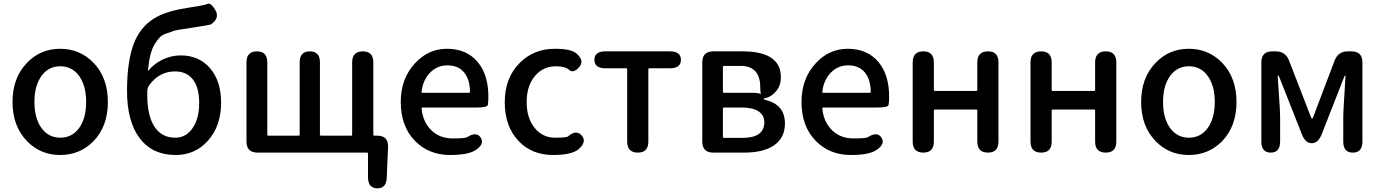

<svg xmlns="http://www.w3.org/2000/svg" viewBox="-20 -829 7507 1043"><path d="M127 -62Q48 -143 48 -275Q48 -407 127 -488Q200 -564 307 -564Q414 -564 488 -488Q566 -407 566 -275Q566 -143 488 -62Q414 13 307 13Q200 13 127 -62ZM205 -134Q243 -81 307.5 -81Q372 -81 410 -134Q448 -187 448 -275Q448 -363 410 -416Q372 -469 307.5 -469Q243 -469 205 -416Q167 -363 167 -275Q167 -187 205 -134Z M934 13Q808 13 739 -78Q670 -169 670 -336Q670 -508 713 -607Q752 -695 833 -738Q897 -772 1015 -789Q1090 -800 1107.5 -808Q1125 -816 1150 -774Q1175 -731 1127 -697Q1123 -694 1040 -681Q939 -666 929 -663Q901 -653 873 -643Q846 -633 819 -587Q792 -541 784 -447Q784 -442 787 -446Q818 -484 864.5 -506Q911 -528 962 -528Q1059 -528 1119 -461Q1181 -391 1181 -271Q1181 -144 1109 -64Q1040 13 934 13ZM932 -81Q991 -81 1026.5 -133.5Q1062 -186 1062 -269.5Q1062 -353 1028 -397Q994 -441 931 -441Q846 -441 792 -368Q780 -352 780 -332V-312Q780 -201 819 -141Q858 -81 932 -81Z M2029 194Q1979 193 1979 133V5Q1979 0 1974 0H1379Q1319 0 1319 -60V-490Q1319 -550 1376 -550Q1432 -550 1432 -490V-97Q1432 -92 1437 -92H1603Q1608 -92 1608 -97V-490Q1608 -550 1663 -550Q1718 -550 1718 -490V-97Q1718 -92 1723 -92H1888Q1893 -92 1893 -97V-490Q1893 -550 1951 -550Q2008 -550 2008 -490V-97Q2008 -92 2013 -92H2029Q2090 -92 2088 -31L2081 135Q2079 195 2029 194Z M2425 13Q2310 13 2235 -63Q2157 -142 2157 -275Q2157 -403 2235 -486Q2307 -564 2408 -564Q2515 -564 2575 -492Q2633 -423 2633 -304Q2633 -273 2630 -259Q2627 -245 2571 -245H2275Q2270 -245 2270 -240Q2277 -167 2322.5 -122Q2368 -77 2440 -77Q2508 -77 2518 -84Q2568 -116 2591 -82Q2614 -47 2564 -14Q2524 13 2425 13ZM2270 -330Q2269 -325 2274 -325H2528Q2533 -325 2533 -330Q2533 -396 2501.5 -435Q2470 -474 2410 -474Q2356 -474 2318 -436Q2277 -395 2270 -330Z M2985 13Q2870 13 2798 -62Q2722 -141 2722 -274Q2722 -407 2804 -488Q2880 -564 2994 -564Q3083 -564 3112 -538Q3157 -499 3126 -464Q3095 -429 3072.5 -449Q3050 -469 3000 -469Q2930 -469 2885.5 -415.5Q2841 -362 2841 -275Q2841 -188 2884 -134.5Q2927 -81 2996 -81Q3057 -81 3066 -88Q3111 -127 3140 -93Q3169 -60 3125 -20Q3087 13 2985 13Z M3445 0Q3387 0 3387 -60V-453Q3387 -458 3382 -458H3269Q3209 -458 3209 -504Q3209 -550 3269 -550H3619Q3679 -550 3679 -504Q3679 -458 3619 -458H3507Q3502 -458 3502 -453V-60Q3502 0 3445 0Z M3855 0Q3795 0 3795 -60V-490Q3795 -550 3855 -550H4013Q4222 -550 4222 -409Q4222 -366 4198 -336Q4174 -306 4142 -296.5Q4110 -287 4110 -353Q4110 -471 4004 -471H3912Q3907 -471 3907 -466V-330Q3907 -325 3912 -325H4070Q4130 -325 4130 -293Q4130 -288 4138 -286Q4244 -261 4244 -158Q4244 -78 4181 -37Q4124 0 4023 0ZM3907 -85Q3907 -80 3912 -80H4013Q4132 -80 4132 -165Q4132 -203 4100.5 -224Q4069 -245 4009 -245H3912Q3907 -245 3907 -240Z M4602 13Q4487 13 4412 -63Q4334 -142 4334 -275Q4334 -403 4412 -486Q4484 -564 4585 -564Q4692 -564 4752 -492Q4810 -423 4810 -304Q4810 -273 4807 -259Q4804 -245 4748 -245H4452Q4447 -245 4447 -240Q4454 -167 4499.5 -122Q4545 -77 4617 -77Q4685 -77 4695 -84Q4745 -116 4768 -82Q4791 -47 4741 -14Q4701 13 4602 13ZM4447 -330Q4446 -325 4451 -325H4705Q4710 -325 4710 -330Q4710 -396 4678.5 -435Q4647 -474 4587 -474Q4533 -474 4495 -436Q4454 -395 4447 -330Z M4996 0Q4938 0 4938 -60V-490Q4938 -550 4996 -550Q5053 -550 5053 -490V-340Q5053 -335 5058 -335H5284Q5289 -335 5289 -340V-490Q5289 -550 5347 -550Q5404 -550 5404 -490V-60Q5404 0 5347 0Q5289 0 5289 -60V-229Q5289 -234 5284 -234H5058Q5053 -234 5053 -229V-60Q5053 0 4996 0Z M5636 0Q5578 0 5578 -60V-490Q5578 -550 5636 -550Q5693 -550 5693 -490V-340Q5693 -335 5698 -335H5924Q5929 -335 5929 -340V-490Q5929 -550 5987 -550Q6044 -550 6044 -490V-60Q6044 0 5987 0Q5929 0 5929 -60V-229Q5929 -234 5924 -234H5698Q5693 -234 5693 -229V-60Q5693 0 5636 0Z M6258 -62Q6179 -143 6179 -275Q6179 -407 6258 -488Q6331 -564 6438 -564Q6545 -564 6619 -488Q6697 -407 6697 -275Q6697 -143 6619 -62Q6545 13 6438 13Q6331 13 6258 -62ZM6336 -134Q6374 -81 6438.5 -81Q6503 -81 6541 -134Q6579 -187 6579 -275Q6579 -363 6541 -416Q6503 -469 6438.5 -469Q6374 -469 6336 -416Q6298 -363 6298 -275Q6298 -187 6336 -134Z M6883 0Q6832 0 6832 -60V-490Q6832 -550 6892 -550H6910Q6963 -550 6982 -501L7101 -194Q7105 -184 7107.5 -184Q7110 -184 7114 -194L7230 -500Q7249 -550 7302 -550H7321Q7381 -550 7381 -490V-60Q7381 0 7329 0Q7277 0 7277 -60V-183Q7277 -214 7279 -245L7289 -414Q7289 -419 7287 -419Q7285 -419 7281 -409L7160 -100Q7141 -51 7106 -51Q7071 -51 7052 -100L6930 -409Q6926 -419 6923.5 -419Q6921 -419 6921 -414L6932 -245Q6934 -214 6934 -183V-60Q6934 0 6883 0Z"/></svg>

Font: Resource Han Rounded JP Medium
Style: Regular
Weight: 500
Designer: Cyano Hao (round all glyphs); Ryoko NISHIZUKA 西塚涼子 (kana, bopomofo & ideographs); Paul D. Hunt (Latin, Greek & Cyrillic)
Foundry: Cyano Hao
Version: 0.990